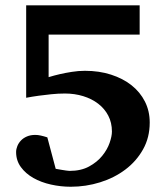

<svg xmlns="http://www.w3.org/2000/svg" viewBox="-20 -691 627 727"><path d="M546.9 -227.1Q546.9 -170.4 521.7 -125.5Q496.6 -80.6 454.8 -49.1Q413.1 -17.6 359.1 -0.7Q305.2 16.1 248 16.1Q210 16.1 172.9 7.8Q135.7 -0.5 106.4 -17.1Q77.1 -33.7 59.1 -58.3Q41 -83 41 -115.2Q41 -126.5 45.7 -137.9Q50.3 -149.4 59.3 -158.9Q68.4 -168.5 82 -174.3Q95.7 -180.2 113.8 -180.2Q123.5 -180.2 134.5 -177.7Q145.5 -175.3 159.2 -170.9L190.9 -51.8Q203.1 -49.8 213.4 -47.9Q222.2 -46.4 230.7 -45.2Q239.3 -43.9 243.2 -43.9Q286.6 -43.9 317.1 -60.5Q347.7 -77.1 366.9 -100.8Q386.2 -124.5 395 -149.9Q403.8 -175.3 403.8 -192.9Q403.8 -226.6 389.9 -253.2Q376 -279.8 351.8 -298.3Q327.6 -316.9 295.2 -326.9Q262.7 -336.9 226.1 -336.9Q200.2 -336.9 174.3 -334.2Q148.4 -331.5 127 -328.6Q102.1 -325.2 79.1 -320.8V-670.9H508.8V-560.1H164.1V-398.9Q185.1 -405.3 208 -410.6Q227.5 -415 252 -418.9Q276.4 -422.9 301.8 -422.9Q355.5 -422.9 400.4 -408.4Q445.3 -394 478 -368.2Q510.7 -342.3 528.8 -306.4Q546.9 -270.5 546.9 -227.1Z"/></svg>

Font: Charis SIL Viet
Style: Bold
Weight: 700
Foundry: SIL International
Version: Version 5.000